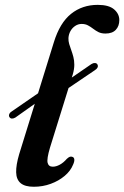

<svg xmlns="http://www.w3.org/2000/svg" viewBox="-20 -738 498 770"><path d="M17.5 -269Q14.5 -274.5 17.5 -281Q20.5 -287.5 27.5 -291.5L159 -382L236 -405L346.5 -481Q353.5 -485.5 360.8 -485.2Q368 -485 371 -479Q374 -473 371 -467Q368 -461 360.5 -456.5L224.5 -364.5L148 -342L41.5 -266.5Q33.5 -262 27.2 -262.5Q21 -263 17.5 -269ZM372 -718.5Q416.5 -718.5 437.5 -700.5Q458.5 -682.5 458.5 -657.5Q458.5 -633.5 444.5 -618.5Q430.5 -603.5 403 -603.5Q386.5 -603.5 375 -609.2Q363.5 -615 353.5 -622.8Q343.5 -630.5 332.8 -636.2Q322 -642 307.5 -642Q293.5 -642 281.8 -634.2Q270 -626.5 262.8 -613.8Q255.5 -601 254.5 -585.5Q254 -573.5 257.5 -561.5Q261 -549.5 265.8 -536.8Q270.5 -524 274.2 -509.8Q278 -495.5 278 -478.2Q278 -461 272 -440L180.5 -146Q167 -100.5 171 -85Q175 -69.5 191.5 -69.5Q205 -69.5 219.8 -77.5Q234.5 -85.5 248 -101Q255 -107.5 260 -109.2Q265 -111 270 -109Q277 -107 278 -98.8Q279 -90.5 273 -77.5Q263 -52.5 239.2 -32.5Q215.5 -12.5 183.5 -0.8Q151.5 11 115.5 11Q80 11 62.8 -3.5Q45.5 -18 44.8 -47Q44 -76 57 -120L196 -568.5Q220 -646.5 265 -682.5Q310 -718.5 372 -718.5Z"/></svg>

Font: Fraunces Medium
Style: Italic
Weight: 500
Italic angle: -16°
Version: Version 1.000;[b76b70a41]